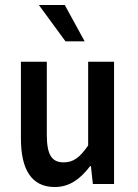

<svg xmlns="http://www.w3.org/2000/svg" viewBox="-20 -739 553 771"><path d="M64 -183C64 -59 106 12 200 12C260 12 303 -21 342 -72H345L353 0H438V-491H334V-155C301 -107 275 -87 236 -87C188 -87 168 -117 168 -198V-491H64ZM243 -573H320L240 -719H136Z"/></svg>

Font: Falling Sky
Style: Condensed
Weight: 400
Designer: Paul D. Hunt
Foundry: Adobe Systems Incorporated
Version: Version 1.02